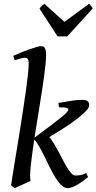

<svg xmlns="http://www.w3.org/2000/svg" viewBox="-20 -990 517 1030"><path d="M227.1 -691.9Q227.1 -672.9 224.1 -644.5Q221.2 -616.2 216.6 -580.8Q211.9 -545.4 205.6 -504.9Q199.2 -464.4 192.4 -421.9Q185.5 -379.4 178.5 -335.9Q171.4 -292.5 165 -251.5L262.7 -324.7Q296.4 -350.1 317.6 -367.7Q338.9 -385.3 344.5 -395.8Q350.1 -406.2 338.6 -410.6Q327.1 -415 295.9 -414.1L293.5 -438Q325.7 -442.4 356.4 -448.2Q387.2 -454.1 418 -454.1Q430.7 -454.1 438.5 -452.4Q446.3 -450.7 450.7 -446.8Q455.1 -442.9 456.8 -437Q458.5 -431.2 458.5 -422.9Q458.5 -415.5 448 -402.6Q437.5 -389.6 417.2 -372.1Q397 -354.5 368.2 -333.7Q339.4 -313 302.7 -290.5L244.6 -254.9Q257.3 -239.7 269.8 -218.8Q282.2 -197.8 294.7 -174.8Q307.1 -151.9 318.8 -129.2Q330.6 -106.4 341.8 -88.6Q353 -70.8 363.5 -59.6Q374 -48.3 383.8 -48.3Q395 -48.3 409.2 -50Q423.3 -51.8 441.9 -62L452.6 -40.5Q420.4 -13.2 391.4 2.9Q362.3 19 342.3 19Q325.2 19 308.8 3.2Q292.5 -12.7 277.1 -37.6Q261.7 -62.5 246.8 -92.8Q231.9 -123 217.8 -151.9Q203.6 -180.7 189.9 -204.8Q176.3 -229 163.6 -241.2Q157.7 -201.2 152.8 -165.3Q147.9 -129.4 145 -100.1Q142.1 -70.8 141.6 -50Q141.1 -29.3 144 -19.5Q137.2 -16.1 125.2 -10.7Q113.3 -5.4 100.3 0.5Q87.4 6.3 75.7 11.5Q64 16.6 58.1 20L39.6 3.9Q41.5 -10.3 46.4 -41.7Q51.3 -73.2 58.3 -116Q65.4 -158.7 73.7 -209.2Q82 -259.8 90.3 -312.5Q98.6 -365.2 106.4 -417Q114.3 -468.8 120.4 -513.4Q126.5 -558.1 130.1 -592.8Q133.8 -627.4 133.8 -646Q133.8 -658.2 132.3 -665Q130.9 -671.9 127.9 -675.3Q125 -678.7 120.6 -679.4Q116.2 -680.2 110.4 -680.2Q106.4 -680.2 97.9 -678Q89.4 -675.8 80.6 -673.3Q70.3 -670.4 58.6 -667L51.3 -690.9Q71.8 -700.2 94.7 -709.2Q117.7 -718.3 138.4 -725.6Q159.2 -732.9 175.3 -737.5Q191.4 -742.2 198.2 -742.2Q205.1 -742.2 210.4 -740.7Q215.8 -739.3 219.5 -734.1Q223.1 -729 225.1 -719Q227.1 -709 227.1 -691.9ZM340.8 -794.9H288.6L191.9 -944.3Q198.7 -953.6 204.6 -958.7Q210.4 -963.9 217.8 -969.7L325.7 -872.6L458 -969.7Q463.9 -964.4 468.3 -959Q472.7 -953.6 477.1 -944.3Z"/></svg>

Font: Gentium Book Basic
Style: Italic
Weight: 400
Italic angle: -8°
Designer: J. Victor Gaultney and Annie Olsen
Foundry: SIL International
Version: Version 1.102; 2013; Maintenance release